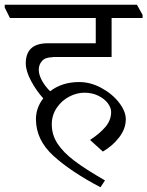

<svg xmlns="http://www.w3.org/2000/svg" viewBox="-47 -660 623 812"><path d="M176 -418Q145 -418 131 -402.5Q117 -387 117 -365Q117 -344 130 -320Q143 -296 165 -274Q215 -313 288 -313Q336 -313 382 -288Q428 -263 456.5 -226Q485 -189 485 -156Q485 -115 456.5 -78.5Q428 -42 388 -19L335 -67V-69Q375 -95 399 -123.5Q423 -152 423 -186Q423 -205 408.5 -224Q394 -243 368 -255.5Q342 -268 310 -268Q278 -268 246 -251.5Q214 -235 193 -204Q172 -173 172 -134Q172 -90 196 -53Q220 -16 267.5 20Q315 56 397 103L378 132Q254 67 179.5 -0.5Q105 -68 105 -156Q105 -204 136 -244Q106 -277 84 -318.5Q62 -360 62 -392Q62 -477 155 -477H358V-584H-5L-27 -628V-640H532L556 -597V-584H425V-419H176Z"/></svg>

Font: Martel Light
Style: Regular
Weight: 300
Designer: Dan Reynolds
Foundry: Dan Reynolds
Version: Version 1.001; ttfautohint (v1.1) -l 5 -r 5 -G 72 -x 0 -D la